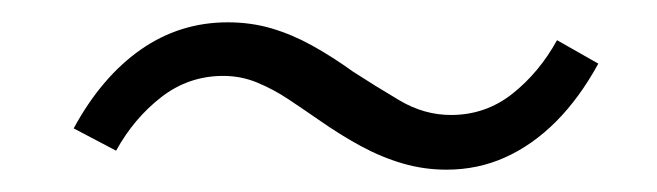

<svg xmlns="http://www.w3.org/2000/svg" viewBox="-20 -372 589 172"><path d="M380 -220Q360 -220 341 -225.5Q322 -231 303.5 -241Q285 -251 265 -265Q252 -274 238.5 -283Q225 -292 210.5 -298Q196 -304 180 -304Q149 -304 124.5 -285Q100 -266 84 -237L46 -257Q71 -303 106 -327.5Q141 -352 184 -352Q205 -352 223.5 -346.5Q242 -341 260 -331Q278 -321 296 -308Q316 -295 338 -282Q360 -269 384 -269Q415 -269 439 -288Q463 -307 479 -336L516 -315Q499 -284 478 -263Q457 -242 432.5 -231Q408 -220 380 -220Z"/></svg>

Font: Nunito Sans 10pt SemiCondensed Light
Style: Italic
Weight: 300
Width: 4
Italic angle: -9°
Designer: Vernon Adams
Foundry: Vernon Adams
Version: Version 3.101;gftools[0.9.27]